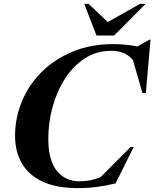

<svg xmlns="http://www.w3.org/2000/svg" viewBox="-20 -955 794 988"><path d="M574.5 -11Q521.5 1.5 476.2 7.2Q431 13 381 13Q269.5 13 197.8 -21Q126 -55 91.8 -115.8Q57.5 -176.5 57.5 -255.5Q57.5 -349.5 93.2 -434.8Q129 -520 195.8 -586Q262.5 -652 355.5 -690Q448.5 -728 562.5 -728Q627.5 -728 687.5 -716L747.5 -750.5H754.5L730.5 -476.5H713L664 -646Q639.5 -674 611.8 -683.8Q584 -693.5 552 -693.5Q476.5 -693.5 416.8 -654.8Q357 -616 314.8 -550.5Q272.5 -485 250.5 -404.5Q228.5 -324 228.5 -240.5Q228.5 -131 272 -76.5Q315.5 -22 389 -22Q417 -22 444.5 -27.2Q472 -32.5 497.5 -43.5L652 -198.5H668ZM729 -935 567 -772H476.5L413.5 -935H436L534.5 -841.5L700 -935Z"/></svg>

Font: Newsreader Display
Style: Bold Italic
Weight: 700
Italic angle: -17°
Designer: Hugues Gentile
Foundry: Production Type
Version: Version 1.001